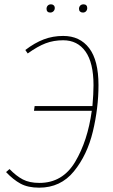

<svg xmlns="http://www.w3.org/2000/svg" viewBox="-20 -857 524 887"><path d="M435 -464Q435 -358 409 -249.5Q383 -141 321.5 -65.5Q260 10 161 10Q109 10 75 -8.5Q41 -27 8 -62L24 -76Q55 -44 85.5 -28Q116 -12 162 -12Q269 -12 327 -109Q385 -206 404 -345H137L140 -367H407Q412 -424 412 -463Q412 -567 375 -619Q338 -671 272 -671Q228 -671 191 -657Q154 -643 108 -610L97 -626Q140 -659 182 -675Q224 -691 272 -691Q349 -691 392 -634.5Q435 -578 435 -464ZM195 -816Q195 -825 200.5 -831Q206 -837 216 -837Q223 -837 228 -832.5Q233 -828 233 -820Q233 -811 227 -805Q221 -799 212 -799Q204 -799 199.5 -803.5Q195 -808 195 -816ZM345 -816Q345 -825 350.5 -831Q356 -837 366 -837Q374 -837 378.5 -832.5Q383 -828 383 -820Q383 -811 377.5 -805Q372 -799 363 -799Q355 -799 350 -803.5Q345 -808 345 -816Z"/></svg>

Font: Fira Sans Condensed Thin
Style: Italic
Weight: 250
Width: 3
Italic angle: -8°
Designer: Carrois Corporate & Edenspiekermann AG
Foundry: Carrois Corporate GbR & Edenspiekermann AG
Version: Version 4.203